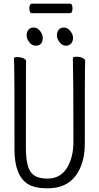

<svg xmlns="http://www.w3.org/2000/svg" viewBox="-20 -1013 540 1046"><path d="M239 13Q169 13 131 -11Q59 -57 59 -198Q59 -618 57.5 -648Q56 -678 56 -695Q56 -702 74 -702Q93 -702 107.5 -695.5Q122 -689 122 -679Q122 -668 121.5 -639Q121 -610 121 -210Q121 -149 131.5 -111Q142 -73 167.5 -56.5Q193 -40 239 -40Q308 -40 344 -97Q380 -154 380 -242Q380 -595 377 -697Q377 -704 396 -704Q414 -704 429 -697.5Q444 -691 444 -681Q444 -670 443 -645Q442 -620 442 -230Q442 -121 391 -54Q340 13 239 13ZM173 -764Q154 -764 139.5 -783Q125 -802 125 -820Q125 -839 135 -851Q145 -863 164 -863Q184 -863 198.5 -844Q213 -825 213 -807Q213 -764 173 -764ZM338 -764Q319 -764 304.5 -783Q290 -802 290 -820Q290 -839 300 -851Q310 -863 329 -863Q348 -863 363 -844Q378 -825 378 -807Q378 -788 367.5 -776Q357 -764 338 -764ZM154 -941Q140 -941 140 -968Q140 -993 155 -993H361Q375 -993 375 -967Q375 -941 360 -941Z"/></svg>

Font: LXGW WenKai Mono TC Light
Style: Regular
Weight: 300
Designer: LXGW / Fontworks Inc.
Foundry: LXGW / Fontworks Inc.
Version: Version 1.330